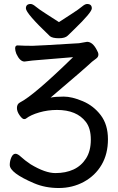

<svg xmlns="http://www.w3.org/2000/svg" viewBox="-20 -922 592 964"><path d="M276 -730Q244 -730 231 -740Q110 -855 110 -880Q110 -902 134 -902Q144 -902 160 -888.5Q176 -875 210 -853.5Q244 -832 276 -811Q308 -832 341.5 -853.5Q375 -875 391 -888.5Q407 -902 417 -902Q441 -902 441 -880Q441 -860 353 -775Q333 -756 320 -743Q307 -730 276 -730ZM275 22Q207 22 151 -2Q29 -54 29 -94Q29 -114 37 -132Q45 -150 58 -150Q69 -150 86 -134Q103 -118 134 -97Q207 -53 258 -53Q310 -53 349 -71Q388 -89 412 -126.5Q436 -164 436 -221Q436 -278 411 -310Q365 -370 266 -370Q220 -370 177 -357.5Q134 -345 111 -327Q108 -324 101 -324Q92 -324 78.5 -343Q65 -362 65 -380Q65 -400 81 -408Q150 -443 347 -635L142 -618Q124 -615 103 -613Q80 -613 62 -652Q56 -668 56 -679Q56 -694 68 -694Q101 -692 144 -692Q164 -692 377 -705L417 -712Q445 -712 466 -671Q474 -658 474 -648Q474 -636 463 -628Q452 -620 442 -612Q405 -577 234 -432Q258 -437 300 -437Q341 -437 395.5 -414Q450 -391 486 -343.5Q522 -296 522 -223Q522 -149 490 -94.5Q458 -40 401 -9Q344 22 275 22Z"/></svg>

Font: LXGW WenKai Medium
Style: Regular
Weight: 500
Designer: LXGW / Fontworks Inc.
Foundry: LXGW / Fontworks Inc.
Version: Version 1.501; October 10, 2024